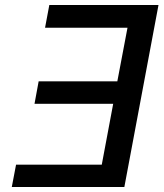

<svg xmlns="http://www.w3.org/2000/svg" viewBox="-20 -745 652 765"><path d="M27 0 44 -89H385.5L431 -331.5H117.5L134 -421H447.5L488 -634.5H159.5L176.5 -725H611.5L475.5 0Z"/></svg>

Font: JuliaMono Medium
Style: Italic
Weight: 500
Italic angle: -9°
Monospace: yes
Designer: cormullion
Foundry: corm
Version: Version 0.054; ttfautohint (v1.8.4)